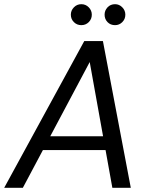

<svg xmlns="http://www.w3.org/2000/svg" viewBox="-34 -896 718 916"><path d="M-14 0 368 -700H457L590 0H502L394 -600L75 0ZM118 -180 152 -246H504L515 -180ZM354 -776Q333 -776 318.5 -790.5Q304 -805 304 -826Q304 -846 318.5 -861Q333 -876 354 -876Q375 -876 389.5 -861Q404 -846 404 -826Q404 -805 389.5 -790.5Q375 -776 354 -776ZM515 -776Q493 -776 479 -790.5Q465 -805 465 -826Q465 -846 479 -861Q493 -876 515 -876Q535 -876 549.5 -861Q564 -846 564 -826Q564 -805 549.5 -790.5Q535 -776 515 -776Z"/></svg>

Font: DM Sans 17pt
Style: Italic
Weight: 400
Italic angle: -10°
Version: Version 4.004;gftools[0.9.30]